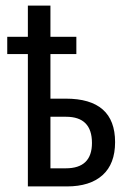

<svg xmlns="http://www.w3.org/2000/svg" viewBox="-20 -669 467 689"><path d="M161 -649V-537H254V-475H161V-315H216Q393 -315 393 -159Q393 -81 348 -40.5Q303 0 220 0H80V-475H6V-537H80V-649ZM217 -250H161V-65H216Q310 -65 310 -156Q310 -250 217 -250Z"/></svg>

Font: Noto Sans ExtraCondensed
Style: Regular
Weight: 400
Width: 2
Designer: Monotype Design Team
Foundry: Monotype Imaging Inc.
Version: Version 2.013; ttfautohint (v1.8.4.7-5d5b)